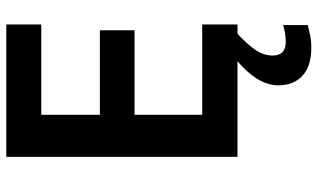

<svg xmlns="http://www.w3.org/2000/svg" viewBox="-214 -540 982 593"><g transform="rotate(-90 276.5 -243.0)"><path d="M498 0H89V-714H498V-606H219V-425H480V-318H219V-109H498ZM402 109Q402 149 444 149Q459 149 473 146.5Q487 144 496 141V217Q481 221 464.5 224.5Q448 228 425 228Q370 228 340 201Q310 174 310 126Q310 87 338 49Q366 11 410 -19L469 0Q435 32 418.5 56.5Q402 81 402 109Z"/></g></svg>

Font: Noto Sans Lao Looped SemiBold
Style: Regular
Weight: 600
Designer: Mark Frömberg, Ben Mitchell
Foundry: The Fontpad Ltd
Version: Version 1.002; ttfautohint (v1.8.4.7-5d5b)